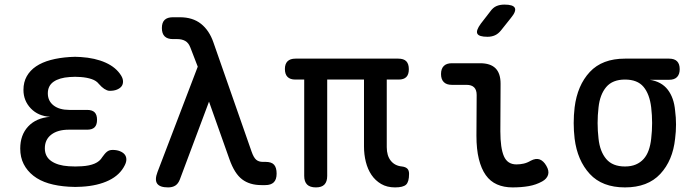

<svg xmlns="http://www.w3.org/2000/svg" viewBox="-20 -805 3040 835"><path d="M507 -476Q515 -463 515 -450.5Q515 -438 508.5 -429.5Q502 -421 489 -415.5Q476 -410 457 -410Q451 -410 445 -412.5Q439 -415 433.5 -418.5Q428 -422 422 -427.5Q416 -433 409 -441Q399 -454 378.5 -461Q358 -468 331 -470Q318 -471 306.5 -471Q295 -471 283 -470Q238 -467 213 -449.5Q188 -432 188 -399Q188 -366 213 -346.5Q238 -327 282 -327H359Q381 -327 391.5 -316.5Q402 -306 402 -284Q402 -262 391.5 -251.5Q381 -241 359 -241H279Q231 -241 203 -219.5Q175 -198 175 -160Q175 -124 203 -104.5Q231 -85 279 -82Q293 -81 307.5 -81Q322 -81 336 -82Q369 -84 391.5 -93.5Q414 -103 425 -122Q430 -129 435 -135Q440 -141 445 -145Q450 -149 456 -151Q462 -153 470 -153Q488 -153 501.5 -147.5Q515 -142 522 -133.5Q529 -125 529.5 -113Q530 -101 523 -87Q502 -44 453.5 -20.5Q405 3 336 7Q322 8 307.5 8Q293 8 279 7Q230 4 191.5 -7.5Q153 -19 125.5 -40.5Q98 -62 83 -91.5Q68 -121 68 -159Q68 -218 102.5 -255Q137 -292 198 -297Q146 -300 114 -333.5Q82 -367 82 -414Q82 -448 96.5 -473.5Q111 -499 137 -516.5Q163 -534 200 -544Q237 -554 283 -557Q295 -558 306.5 -558Q318 -558 331 -557Q394 -553 439.5 -532.5Q485 -512 507 -476Z M762 -24Q755 -6 742.5 2Q730 10 711 10Q675 10 663.5 -6.5Q652 -23 665 -57L840 -515L808 -598Q800 -619 785.5 -627Q771 -635 751 -635H732Q708 -635 696 -647Q684 -659 684 -683Q684 -707 696 -718.5Q708 -730 732 -730H762Q818 -730 854 -701.5Q890 -673 908 -621L1074 -146Q1083 -120 1094 -110.5Q1105 -101 1123 -101H1135Q1161 -101 1172 -88.5Q1183 -76 1183 -50Q1183 -24 1170.5 -12Q1158 0 1134 0H1117Q1066 0 1033 -25Q1000 -50 978 -112L889 -363Z M1698 10Q1663 10 1637.5 -5Q1612 -20 1595.5 -44.5Q1579 -69 1571 -101Q1563 -133 1563 -168V-459H1403V-40Q1403 -15 1391 -2.5Q1379 10 1354 10Q1328 10 1315.5 -2.5Q1303 -15 1303 -40V-459H1264Q1242 -459 1230.5 -470.5Q1219 -482 1219 -505Q1219 -527 1230.5 -538.5Q1242 -550 1265 -550H1712Q1736 -550 1747 -538.5Q1758 -527 1758 -504Q1758 -481 1747 -470Q1736 -459 1714 -459H1662V-165Q1662 -128 1679.5 -106Q1697 -84 1728 -81Q1744 -79 1751.5 -71.5Q1759 -64 1759 -49Q1759 -14 1746 -2Q1733 10 1698 10Z M2156 -234Q2156 -161 2171.5 -125.5Q2187 -90 2226 -90Q2242 -90 2257.5 -93.5Q2273 -97 2288 -106Q2311 -118 2327.5 -111.5Q2344 -105 2356 -84Q2369 -62 2363.5 -44.5Q2358 -27 2338 -16Q2311 -1 2279 4.5Q2247 10 2209 10Q2171 10 2141.5 -3Q2112 -16 2092.5 -43.5Q2073 -71 2062.5 -113.5Q2052 -156 2052 -215L2053 -392Q2053 -414 2042 -425Q2031 -436 2009 -436H1945Q1922 -436 1910 -448Q1898 -460 1898 -483Q1898 -506 1910 -518Q1922 -530 1945 -530H2068Q2113 -530 2135 -508Q2157 -486 2157 -441ZM2159 -673Q2147 -658 2132.5 -651.5Q2118 -645 2100 -645Q2063 -645 2056 -658.5Q2049 -672 2071 -702L2112 -755Q2124 -772 2139 -778.5Q2154 -785 2174 -785Q2212 -785 2219 -770.5Q2226 -756 2202 -727Z M2890 -458H2806Q2857 -450 2884 -415Q2911 -380 2916 -324Q2920 -294 2920 -263.5Q2920 -233 2916 -202Q2906 -107 2851.5 -48.5Q2797 10 2698 10Q2599 10 2545 -48.5Q2491 -107 2479 -202Q2475 -236 2475 -270Q2475 -304 2479 -338Q2491 -434 2545 -492Q2599 -550 2698 -550H2890Q2913 -550 2924.5 -538.5Q2936 -527 2936 -504Q2936 -482 2924.5 -470Q2913 -458 2890 -458ZM2698 -81Q2725 -81 2745 -89.5Q2765 -98 2779 -113.5Q2793 -129 2801 -151.5Q2809 -174 2812 -202Q2816 -236 2816 -270Q2816 -304 2812 -338Q2805 -396 2778.5 -427.5Q2752 -459 2698 -459Q2644 -459 2616.5 -426.5Q2589 -394 2583 -338Q2579 -304 2579 -270Q2579 -236 2583 -202Q2589 -146 2616.5 -113.5Q2644 -81 2698 -81Z"/></svg>

Font: Maple Mono NL Medium
Style: Regular
Weight: 500
Monospace: yes
Designer: subframe7536
Version: Version 7.000